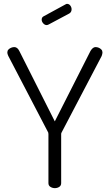

<svg xmlns="http://www.w3.org/2000/svg" viewBox="-20 -975 569 995"><path d="M264 0Q252 0 241.5 -6.5Q231 -13 231 -26V-280Q231 -285 230 -288L23 -685Q20 -691 19 -695.5Q18 -700 18 -703Q18 -712 23.5 -718Q29 -724 37.5 -727.5Q46 -731 54 -731Q62 -731 68.5 -726Q75 -721 80 -711L264 -346L449 -711Q455 -721 461.5 -726Q468 -731 475 -731Q484 -731 492 -727.5Q500 -724 505.5 -718Q511 -712 511 -703Q511 -700 510 -695.5Q509 -691 507 -685L299 -288Q297 -285 297 -280V-26Q297 -13 287 -6.5Q277 0 264 0ZM222 -845Q212 -845 204 -854Q196 -863 196 -873Q196 -886 207 -891L319 -952Q324 -955 327 -955Q338 -955 344.5 -946Q351 -937 351 -927Q351 -912 339 -905L232 -848Q230 -847 227 -846Q224 -845 222 -845Z"/></svg>

Font: Dosis
Style: Regular
Weight: 400
Designer: EdgarTolentino, PabloImpallari, IginoMarini
Foundry: EdgarTolentino, PabloImpallari, IginoMarini
Version: Version 3.001; ttfautohint (v1.8.2)